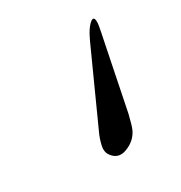

<svg xmlns="http://www.w3.org/2000/svg" viewBox="-79 -73 356 378"><g transform="rotate(-30 99.5 116.5)"><path d="M152.8 21.5Q164.6 -4.4 176.3 -12.2Q178.2 -13.2 179.7 -13.2Q183.6 -13.2 183.6 -4.4Q183.6 2.9 180.7 16.1L164.1 97.7Q160.6 114.3 151.9 158.2Q148.9 173.3 146.5 184.6Q141.1 207 137.2 215.8Q127.9 234.9 107.4 242.7Q100.6 245.6 94.2 245.6Q82.5 245.6 74.2 234.9Q68.8 228.5 68.8 219.7Q68.8 215.8 69.8 211.4Q72.8 197.8 78.1 186.5Z"/></g></svg>

Font: Caudex
Style: Italic
Weight: 400
Italic angle: -13°
Version: Version 1.04